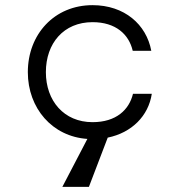

<svg xmlns="http://www.w3.org/2000/svg" viewBox="-20 -530 680 745"><path d="M325 195 398 4C491 -15 556 -80 569 -166H496C481 -104 431 -56 339 -56C228 -56 158 -139 158 -250C158 -362 227 -444 339 -444C429 -444 480 -397 495 -333H567C548 -435 463 -510 339 -510C191 -510 88 -397 88 -250C88 -110 183 0 319 9L222 195Z"/></svg>

Font: altertype_V2
Style: Regular
Weight: 400
Designer: Simon Renaud
Version: Version 2.001;Glyphs 3.1.2 (3151)